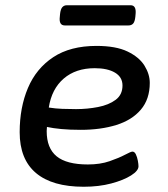

<svg xmlns="http://www.w3.org/2000/svg" viewBox="-20 -705 640 732"><path d="M299 7Q179 7 117 -45.5Q55 -98 55 -201Q55 -295 86.5 -369.5Q118 -444 183 -487Q248 -530 348 -530Q422 -530 466.5 -508.5Q511 -487 531 -454.5Q551 -422 551 -389Q551 -327 517 -287Q483 -247 423.5 -228.5Q364 -210 288 -210Q246 -210 214 -213Q182 -216 159 -221Q158 -214 158 -205Q158 -140 196 -109Q234 -78 315 -78Q362 -78 398 -90.5Q434 -103 456.5 -115Q479 -127 485 -127Q493 -127 498 -116.5Q503 -106 505.5 -92.5Q508 -79 508 -71Q508 -54 479.5 -36Q451 -18 404 -5.5Q357 7 299 7ZM270 -289Q313 -289 354 -297Q395 -305 421 -324.5Q447 -344 447 -379Q447 -411 418.5 -428Q390 -445 341 -445Q269 -445 223 -405.5Q177 -366 166 -295Q191 -291 217.5 -290Q244 -289 270 -289ZM227 -608Q204 -608 208 -641L209 -652Q211 -670 217.5 -677.5Q224 -685 235 -685H478Q500 -685 497 -652L496 -641Q494 -622 487.5 -615Q481 -608 470 -608Z"/></svg>

Font: Asap Semi Expanded Semi Expanded Medium
Style: Italic
Weight: 500
Width: 6
Italic angle: -6°
Designer: Pablo Cosgaya
Foundry: Omnibus-Type
Version: Version 3.001; ttfautohint (v1.8.4.7-5d5b)